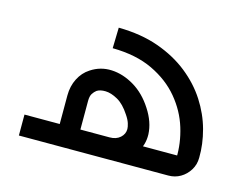

<svg xmlns="http://www.w3.org/2000/svg" viewBox="-73 -587 894 700"><g transform="rotate(15 374.0 -237.0)"><path d="M46 0V-79H633Q630 -76 627.5 -74Q625 -72 622 -69Q624 -125 606.5 -182Q589 -239 549 -287Q509 -335 446 -365Q383 -395 294 -396L296 -474Q381 -473 447 -449.5Q513 -426 562 -387Q611 -348 642.5 -299Q674 -250 688.5 -196.5Q703 -143 702 -92Q702 -66 689 -45Q676 -24 655.5 -12Q635 0 610 0ZM369 -1 367 -79Q392 -79 407 -92.5Q422 -106 422 -125Q422 -133 418 -146Q414 -159 403 -175Q381 -209 356 -223Q331 -237 310 -237.5Q289 -238 277 -230Q269 -224 263 -214.5Q257 -205 257 -187V-75H179V-187Q179 -222 193.5 -250.5Q208 -279 233 -295Q269 -319 312 -317Q355 -315 397 -290Q439 -265 469 -218Q484 -195 492 -172Q500 -149 501 -126Q502 -86 481.5 -58Q461 -30 430.5 -16Q400 -2 369 -1Z"/></g></svg>

Font: Mada
Style: Regular
Weight: 400
Designer: Khaled Hosny
Version: Version 1.5